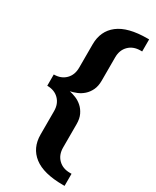

<svg xmlns="http://www.w3.org/2000/svg" viewBox="-229 -816 839 1033"><g transform="rotate(30 190.0 -300.0)"><path d="M140 -300Q159 -296 180 -287.5Q201 -279 219 -263Q237 -247 248.5 -223Q260 -199 260 -165V-20Q260 25 287.5 52.5Q315 80 360 80H370V155H360Q239 155 179.5 109Q120 63 120 -20V-165Q120 -210 92.5 -237.5Q65 -265 20 -265V-335Q65 -335 92.5 -362.5Q120 -390 120 -435V-580Q120 -663 179.5 -709Q239 -755 360 -755H370V-680H360Q315 -680 287.5 -652.5Q260 -625 260 -580V-435Q260 -401 248.5 -377Q237 -353 219 -337Q201 -321 180 -312.5Q159 -304 140 -300Z"/></g></svg>

Font: Prosto One
Style: Regular
Weight: 400
Designer: Pavel Emelyanov and Jovanny lemonad
Foundry: Pavel Emelyanov and Jovanny Lemonad
Version: Version 1.001